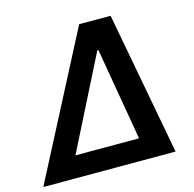

<svg xmlns="http://www.w3.org/2000/svg" viewBox="-129 -836 953 944"><g transform="rotate(-15 347.5 -364.0)"><path d="M-22.9 0 354.5 -727.5H514.6L650.4 0ZM169.9 -109.4H493.7L413.1 -579.6H407.2Z"/></g></svg>

Font: Inter 16pt SemiBold
Style: Italic
Weight: 600
Italic angle: -9.3988°
Version: Version 4.001;git-66647c0bb